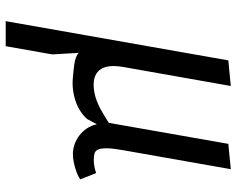

<svg xmlns="http://www.w3.org/2000/svg" viewBox="-100 -500 849 690"><g transform="rotate(90 325.0 -154.5)"><path d="M624 -18Q618.5 -13.5 608.5 -9Q598.5 -4.5 585.8 -0.5Q573 3.5 559 6Q545 8.5 532.5 8.5Q516 8.5 499 2.8Q482 -3 467.2 -14Q452.5 -25 441.5 -41Q430.5 -57 426 -77.5L407.5 -43Q397 -30.5 381 -19.8Q365 -9 345.2 -2Q325.5 5 303 8Q280.5 11 257.5 8.5Q248 7.5 235.5 6.5Q223 5.5 210.5 3.5Q198 1.5 187 -2.2Q176 -6 169.5 -12.5L175 83L145.5 250H55.5L196.5 -550L288.5 -559L220.5 -174Q216 -149 217.2 -128.2Q218.5 -107.5 227.2 -93Q236 -78.5 252.8 -71.5Q269.5 -64.5 296 -66.5Q312 -68 326.8 -72.2Q341.5 -76.5 356.2 -83.2Q371 -90 386.8 -99.5Q402.5 -109 421 -120.5L496.5 -550L587.5 -559L520 -176Q513 -138 512.5 -116.2Q512 -94.5 516.5 -83.2Q521 -72 530.8 -69.2Q540.5 -66.5 554.5 -66.5Q566.5 -66.5 578.2 -68.8Q590 -71 601.5 -75Z"/></g></svg>

Font: B612
Style: Italic
Weight: 400
Italic angle: -10°
Designer: Nicolas Chauveau, Thomas Paillot, Jonathan Favre-Lamarine, Jean-Luc Vinot
Foundry: AIRBUS
Version: Version 1.008